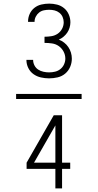

<svg xmlns="http://www.w3.org/2000/svg" viewBox="-20 -873 540 1061"><path d="M251 -440Q229 -440 206.5 -445Q184 -450 165.5 -463Q147 -476 136.5 -497Q126 -518 126 -541V-542H163Q163 -526 170.5 -511.5Q178 -497 191 -488.5Q204 -480 220 -476.5Q236 -473 251 -473Q268 -473 284.5 -477Q301 -481 314 -491.5Q327 -502 334 -517.5Q341 -533 341 -549Q341 -570 331 -588.5Q321 -607 304.5 -618.5Q288 -630 267.5 -633Q247 -636 226 -636V-670Q245 -670 264 -673Q283 -676 298.5 -686.5Q314 -697 323 -714Q332 -731 332 -750Q332 -765 326 -779Q320 -793 308 -802.5Q296 -812 281.5 -815.5Q267 -819 252 -819Q237 -819 222.5 -816Q208 -813 196.5 -804Q185 -795 178 -781.5Q171 -768 171 -754V-752H135V-754Q135 -776 144 -796Q153 -816 170 -829.5Q187 -843 208.5 -848Q230 -853 252 -853Q274 -853 295.5 -847.5Q317 -842 334 -828Q351 -814 360 -793Q369 -772 369 -750Q369 -735 364.5 -720Q360 -705 351.5 -692.5Q343 -680 331 -670Q319 -660 305 -654Q321 -648 334.5 -637.5Q348 -627 357.5 -613Q367 -599 372 -582.5Q377 -566 377 -549Q377 -525 367.5 -503Q358 -481 340 -466Q322 -451 298.5 -445.5Q275 -440 251 -440ZM69 -326V-354H431V-326ZM286 168V60H127V26L277 -236H323V26H368V60H323V168ZM168 26H286V-180Z"/></svg>

Font: Iosevka SS18 Extralight
Style: Regular
Weight: 200
Monospace: yes
Designer: Belleve Invis
Foundry: Belleve Invis
Version: Version 25.1.1; ttfautohint (v1.8.4)